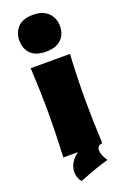

<svg xmlns="http://www.w3.org/2000/svg" viewBox="-185 -885 718 1103"><g transform="rotate(-20 174.0 -333.5)"><path d="M50 -717Q50 -766 80.5 -798Q111 -830 174 -830Q234 -830 266 -797.5Q298 -765 298 -717Q298 -667 267 -636Q236 -605 174 -605Q111 -605 80.5 -636Q50 -667 50 -717ZM297 -546Q289 -397 289 -266Q289 -156 296 0Q281 0 272.5 8.5Q264 17 264 32Q264 60 291 100Q213 122 131 155Q123 157 109 163Q88 133 88 100Q88 73 103 47Q118 21 147 0H58Q65 -161 65 -266Q65 -391 57 -546Z"/></g></svg>

Font: Dela Gothic One
Style: Regular
Weight: 400
Designer: aratakana
Foundry: aratakana
Version: Version 1.004